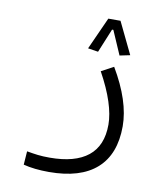

<svg xmlns="http://www.w3.org/2000/svg" viewBox="-81 -566 748 856"><g transform="rotate(10 293.0 -137.5)"><path d="M197.8 222.7Q131.3 222.7 82 210L86.4 148.9Q113.8 153.8 136.2 156.5Q158.7 159.2 189.9 159.2Q304.7 159.2 363.8 111.8Q422.9 64.5 422.9 -31.2Q422.9 -76.2 404.3 -133.5Q385.7 -190.9 347.7 -259.8L403.3 -289.6Q486.8 -148.4 486.8 -34.7Q486.8 91.8 413.6 157.2Q340.3 222.7 197.8 222.7ZM395.5 -496.6 464.8 -353 418 -343.3 371.1 -451.2H365.2L320.8 -343.3L274.4 -350.6L340.3 -496.6Z"/></g></svg>

Font: CaskaydiaMono NF Light
Style: Regular
Weight: 300
Designer: Aaron Bell
Foundry: Saja Typeworks
Version: Version 2111.001; ttfautohint (v1.8.4);Nerd Fonts 3.1.1